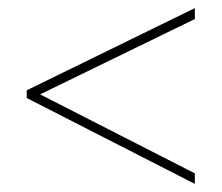

<svg xmlns="http://www.w3.org/2000/svg" viewBox="-20 -596 547 474"><path d="M461 -142V-168L79 -363L461 -549V-576L46 -373V-354Z"/></svg>

Font: Noto Sans Thai Looped SemiCondensed Thin
Style: Regular
Weight: 100
Width: 4
Designer: Sasikarn Vongin, Ben Mitchell
Foundry: The Fontpad Ltd
Version: Version 1.001